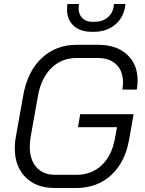

<svg xmlns="http://www.w3.org/2000/svg" viewBox="-20 -932 724 960"><path d="M54 -190Q54 -222 59 -246L96 -454Q117 -574 188 -641Q259 -708 364 -708H470Q562 -708 615 -659.5Q668 -611 668 -530Q668 -505 664 -484H592Q595 -504 595 -520Q595 -577 561.5 -609.5Q528 -642 469 -642H363Q288 -642 237 -592Q186 -542 170 -454L133 -246Q129 -223 129 -198Q129 -133 162.5 -95.5Q196 -58 255 -58H363Q437 -58 487.5 -105Q538 -152 554 -236L565 -296H370L381 -361H648L626 -236Q606 -121 536 -56.5Q466 8 361 8H253Q161 8 107.5 -46Q54 -100 54 -190ZM315 -886Q315 -898 316 -904L317 -912H375L374 -904Q373 -899 373 -891Q373 -860 391.5 -841.5Q410 -823 441 -823H453Q492 -823 518.5 -845Q545 -867 549 -904L550 -912H607L606 -904Q599 -845 556 -809Q513 -773 450 -773H438Q381 -773 348 -803.5Q315 -834 315 -886Z"/></svg>

Font: Bai Jamjuree
Style: Italic
Weight: 400
Italic angle: -10°
Version: Version 1.000; ttfautohint (v1.6)